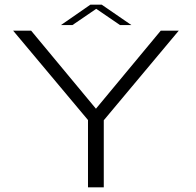

<svg xmlns="http://www.w3.org/2000/svg" viewBox="-20 -807 843 827"><path d="M359 0H427V-289L750 -675H672.5L393.5 -339H393L114 -675H36.5L359 -290ZM242.5 -699H292L394.5 -769L497 -699H546L418 -787H369.5Z"/></svg>

Font: Anybody Expanded Light
Style: Regular
Weight: 300
Width: 7
Version: Version 1.113;gftools[0.9.25]